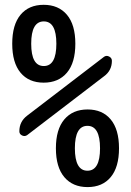

<svg xmlns="http://www.w3.org/2000/svg" viewBox="-20 -760 540 790"><path d="M440.4 -509.8Q440.4 -469.7 408.2 -446.3L91.8 -204.1Q82 -197.3 70.8 -202.6Q59.6 -208 59.6 -219.7Q59.6 -259.8 91.8 -284.2L408.2 -526.4Q418 -533.2 429.2 -527.3Q440.4 -521.5 440.4 -509.8ZM211.9 -580.1Q211.9 -671.9 160.2 -671.9Q108.4 -671.9 108.4 -580.1Q108.4 -488.3 160.2 -488.3Q211.9 -488.3 211.9 -580.1ZM255.4 -460.9Q220.7 -419.9 159.7 -419.9Q98.6 -419.9 64.5 -460.9Q30.3 -502 30.3 -580.1Q30.3 -658.2 64.5 -699.2Q98.6 -740.2 159.7 -740.2Q220.7 -740.2 255.4 -699.2Q290 -658.2 290 -580.1Q290 -502 255.4 -460.9ZM288.1 -149.9Q288.1 -57.6 339.8 -57.6Q391.6 -57.6 391.6 -149.9Q391.6 -242.2 339.8 -242.2Q288.1 -242.2 288.1 -149.9ZM244.6 -268.6Q279.3 -309.6 340.3 -309.6Q401.4 -309.6 435.5 -268.6Q469.7 -227.5 469.7 -149.9Q469.7 -72.3 435.5 -31.2Q401.4 9.8 340.3 9.8Q279.3 9.8 244.6 -31.2Q210 -72.3 210 -149.9Q210 -227.5 244.6 -268.6Z"/></svg>

Font: Rounded Mgen+ 2m regular
Style: Regular
Weight: 400
Designer: [Source Han Sans]
Ryoko NISHIZUKA  (kana & ideographs); Paul D. Hunt (Latin, Greek & Cyrillic); Wenlong ZHANG  (bopomofo
Version: Version 1.059.20150602